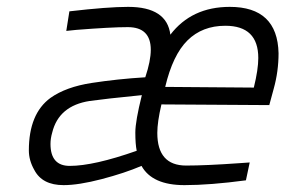

<svg xmlns="http://www.w3.org/2000/svg" viewBox="-20 -529 831 559"><path d="M438 -142C438 -163.3 442 -191 450 -225L764 -223L777 -271C786.3 -304.3 791 -338.7 791 -374C789 -464 741.7 -509 649 -509C575 -509 517.3 -482 476 -428C469.3 -482 428.3 -509 353 -509C313.7 -509 256.7 -504.7 182 -496L173 -439L202 -442C269.3 -447.3 319.3 -450 352 -450C396.7 -450 419 -428 419 -384C419 -362.7 413.7 -336 403 -304C349 -300.7 297 -295.2 247 -287.5C197 -279.8 157 -265.3 127 -244C85 -213.3 64 -162.3 64 -91C64 -71.7 69.3 -52.7 80 -34C95.3 -4.7 123.7 10 165 10C194.3 10 231.3 4.2 276 -7.5C320.7 -19.2 359.3 -32 392 -46C412.7 -8.7 454.3 10 517 10C567 10 626.7 5.3 696 -4L707 -56L678 -54C612 -49.3 560 -47 522 -47C466 -47 438 -78.7 438 -142ZM127 -110C127 -120.7 128.7 -131.7 132 -143C144.7 -195 181 -225.7 241 -235C269 -239 319.7 -244.7 393 -252C380.3 -201.3 374 -165 374 -143C374 -121 375.3 -103.3 378 -90C294.7 -60.7 229.7 -46 183 -46C145.7 -46 127 -67.3 127 -110ZM732 -360C732 -338 727.7 -309.3 719 -274L461 -276C475.7 -338 497.3 -383.2 526 -411.5C554.7 -439.8 591.3 -454 636 -454C700 -454 732 -422.7 732 -360Z"/></svg>

Font: Titillium Web
Style: Light Italic
Weight: 300
Italic angle: -13°
Version: Version 1.001;PS 57.000;hotconv 1.0.70;makeotf.lib2.5.55311